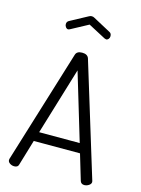

<svg xmlns="http://www.w3.org/2000/svg" viewBox="-139 -1033 818 1111"><g transform="rotate(15 270.0 -477.5)"><path d="M59 0Q45 0 33 -8Q21 -16 21 -28Q21 -33 22 -35L231 -714Q238 -737 270 -737Q302 -737 310 -714L518 -35Q518 -34 518.5 -32Q519 -30 519 -29Q519 -17 506 -8.5Q493 0 479 0Q460 0 454 -17L408 -171H131L85 -17Q81 0 59 0ZM148 -228H391L270 -631ZM269 -905 165 -849 156 -846Q148 -846 141.5 -854Q135 -862 135 -872Q135 -887 148 -894L252 -950Q260 -955 269 -955Q278 -955 286 -950L390 -894Q403 -888 403 -871Q403 -861 397 -854Q391 -847 383 -847Q382 -847 373 -850Z"/></g></svg>

Font: Dosis
Style: Book
Weight: 400
Designer: EdgarTolentino, PabloImpallari, IginoMarini
Foundry: EdgarTolentino, PabloImpallari, IginoMarini
Version: Version 1.007